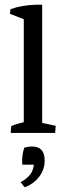

<svg xmlns="http://www.w3.org/2000/svg" viewBox="-20 -565 279 816"><path d="M81.1 -2.9V-504.9L159.2 -490.7V-2.9ZM25.4 0 27.8 -29.3Q41 -34.7 56.4 -39.3Q71.8 -43.9 90.3 -48.3L81.1 -12.2V-79.1H159.2V-12.2L151.4 -44.4L216.8 -30.3L214.4 0ZM81.1 -436.5V-497.6L88.4 -480.5L22.5 -506.3L24.4 -525.9Q70.3 -542.5 129.9 -544.9H159.2V-460.9ZM85 231 67.4 209.5Q100.6 191.9 114.3 167.5Q125 147.9 125 114.7L145.5 134.8H74.7Q71.8 95.2 83 63Q89.8 60.5 99.4 59.1Q108.9 57.6 116.2 57.6Q169.9 57.6 169.9 117.2Q169.9 154.8 147 185.5Q124 216.3 85 231Z"/></svg>

Font: Markazi Text
Style: Regular
Weight: 400
Designer: Borna Izadpanah (Arabic designer), Fiona Ross (Arabic design director) and Florian Runge (Latin designer)
Foundry: Borna Izadpanah and Florian Runge
Version: Version 1.000